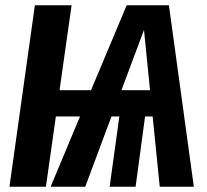

<svg xmlns="http://www.w3.org/2000/svg" viewBox="-20 -712 791 732"><path d="M589 0 562 -268H533L497 0H398L435 -268H405L305 0H173L285 -268H193L155 0H16L113 -692H253L207 -368H327L463 -692H624L719 0ZM443 -368H552L529 -598Z"/></svg>

Font: Fira Sans Extra Condensed SemiBold
Style: Italic
Weight: 600
Width: 3
Italic angle: -8°
Designer: Carrois Corporate & Edenspiekermann AG
Foundry: Carrois Corporate GbR & Edenspiekermann AG
Version: Version 4.203